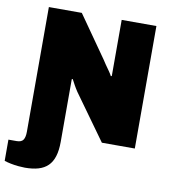

<svg xmlns="http://www.w3.org/2000/svg" viewBox="-125 -770 950 1062"><g transform="rotate(10 349.5 -239.0)"><path d="M86 210Q72 210 50 208Q28 206 6 201.5Q-16 197 -30 192V73H16Q43 73 53 58Q63 43 63 12V-688H248L412 -454Q418 -444 428.5 -429Q439 -414 450 -398.5Q461 -383 467 -371L472 -373Q472 -393 472 -413Q472 -433 472 -454V-688H667V0H482L300 -253Q288 -271 279 -287.5Q270 -304 262 -319L257 -317Q257 -300 257 -284.5Q257 -269 257 -253V35Q257 83 246.5 116.5Q236 150 215 170.5Q194 191 162 200.5Q130 210 86 210Z"/></g></svg>

Font: Archivo SemiCondensed Black
Style: Regular
Weight: 900
Width: 4
Designer: Hector Gatti
Foundry: Omnibus-Type
Version: Version 2.001